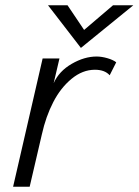

<svg xmlns="http://www.w3.org/2000/svg" viewBox="-20 -710 527 730"><path d="M287.6 -527.8 162.6 -689.9H236.8L299.8 -596.2L409.7 -689.9H486.8ZM29.8 0 142.1 -487.8H206.1L184.1 -394Q204.6 -439.5 252.7 -467.3Q300.8 -495.1 347.2 -495.1Q366.2 -495.1 388.2 -488.8Q410.2 -482.4 421.9 -473.1L397 -423.8Q378.4 -444.8 340.8 -444.8Q293.9 -444.8 252.2 -410.4Q210.4 -376 182.4 -321.5Q154.3 -267.1 139.2 -199.2L92.8 0Z"/></svg>

Font: HK Grotesk Light Italic
Style: Regular
Weight: 300
Italic angle: -13°
Designer: Alfredo Marco Pradil and Stefan Peev
Foundry: Hanken Design Co.
Version: Version 1.000;PS 001.000;hotconv 1.0.88;makeotf.lib2.5.64775